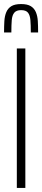

<svg xmlns="http://www.w3.org/2000/svg" viewBox="-27 -927 208 947"><path d="M56 0V-688H98V0ZM77 -907Q108 -907 125 -896.5Q142 -886 150 -867Q158 -848 159.5 -823Q161 -798 161 -767H125Q125 -803 123 -827.5Q121 -852 111 -864.5Q101 -877 77 -877Q54 -877 43.5 -864.5Q33 -852 31 -827.5Q29 -803 29 -767H-7Q-7 -798 -5.5 -823Q-4 -848 4 -867Q12 -886 29 -896.5Q46 -907 77 -907Z"/></svg>

Font: Saira UltraCondensed ExtraLight
Style: Regular
Weight: 250
Width: 1
Designer: Hector Gatti with collaboration of the Omnibus-Type team
Foundry: Omnibus-Type
Version: Version 1.101